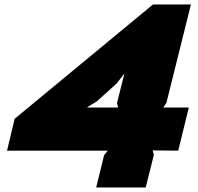

<svg xmlns="http://www.w3.org/2000/svg" viewBox="-20 -830 878 850"><path d="M367.2 -354H502.9L498 -374L529.8 -501H527.8L496.1 -460L408.2 -380.9L367.2 -356ZM815.9 -354 769 -163.1 655.8 -164.1 661.1 -144 625 0H405.8L440.9 -143.1L457 -163.1H11.2L44.9 -304.2L657.2 -810.1H825.2L716.8 -375L703.1 -354Z"/></svg>

Font: Sinkin Sans 900 X Black Italic
Style: Regular
Weight: 950
Italic angle: -112°
Designer: Keith Bates
Foundry: K-Type
Version: Sinkin Sans (version 1.0)  by Keith Bates   •   © 2014   www